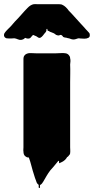

<svg xmlns="http://www.w3.org/2000/svg" viewBox="-72 -786 468 958"><path d="M278 -51Q278 -49 278.5 -39Q279 -29 278 -22V-20Q277 -20 277 -18Q277 -17 276.5 -16.5Q276 -16 276 -15Q275 -15 275 -14.5Q275 -14 275 -14Q275 -14 273 -12Q269 -6 266 -4Q264 -2 262 -2Q262 1 259 4Q254 12 243 19Q239 21 235.5 23Q232 25 227 27Q226 27 225 28Q224 29 223 28Q222 19 222.5 18.5Q223 18 219 16Q217 20 214.5 22Q212 24 209 29Q202 38 194.5 46.5Q187 55 179 64Q169 77 160.5 91.5Q152 106 144 120Q142 124 137.5 129.5Q133 135 128 137Q127 141 127.5 147Q128 153 124 152Q120 151 121 145Q122 139 120 135Q112 131 108 116Q105 109 102.5 101.5Q100 94 98 87Q91 66 85 42.5Q79 19 72 0L63 -1Q59 -3 56 -5Q49 -10 47 -16.5Q45 -23 45 -30Q44 -35 44.5 -40.5Q45 -46 45 -51V-493Q45 -498 46 -501Q48 -507 50 -509L56 -515Q61 -518 68 -520Q72 -521 75 -521Q78 -521 82 -521Q89 -521 95.5 -520.5Q102 -520 108 -520H207Q219 -520 231.5 -521Q244 -522 256 -520Q268 -518 275 -506Q278 -502 278 -495Q280 -488 279.5 -480Q279 -472 278 -464Q279 -442 278.5 -417Q278 -392 278 -374ZM376 -610Q376 -600 368 -597Q361 -593 349 -593Q337 -593 329 -594Q327 -594 325 -594.5Q323 -595 321 -595Q314 -594 308 -591.5Q302 -589 294 -589Q287 -589 280 -592Q273 -595 265 -596Q260 -598 254 -598.5Q248 -599 243 -602Q242 -604 239.5 -607Q237 -610 232 -612Q228 -612 222 -609Q214 -609 208 -612Q204 -614 201 -617Q198 -620 194 -621Q190 -623 185.5 -624.5Q181 -626 176 -628Q174 -631 169 -632Q166 -632 166 -633Q165 -635 164.5 -639Q164 -643 162 -642Q159 -641 159.5 -636.5Q160 -632 158 -629Q157 -626 151 -620Q147 -615 142 -608.5Q137 -602 130 -598Q123 -595 116 -600.5Q109 -606 102 -608Q94 -612 93 -611.5Q92 -611 88 -607Q85 -603 82 -599.5Q79 -596 74 -594Q68 -593 62 -594L55 -597Q54 -597 53.5 -596.5Q53 -596 53 -596Q50 -595 46 -591Q43 -590 40 -588.5Q37 -587 34 -587Q25 -586 16.5 -590Q8 -594 -1 -595Q-5 -595 -8.5 -594.5Q-12 -594 -17 -594Q-18 -594 -27 -594Q-36 -594 -40 -595Q-41 -595 -41 -595.5Q-41 -596 -42 -596Q-50 -599 -52 -608Q-53 -613 -50 -620Q-47 -625 -42.5 -630Q-38 -635 -34 -639L-17 -656L2 -678Q19 -695 35 -713.5Q51 -732 65 -746Q80 -762 96 -765Q101 -766 105.5 -765.5Q110 -765 114 -765H223Q226 -765 229 -764.5Q232 -764 234 -764L239 -762Q248 -758 256 -750.5Q264 -743 271 -733Q278 -726 285.5 -718Q293 -710 300 -702L329 -670Q334 -665 342.5 -655.5Q351 -646 358 -638Q358 -638 362 -634Q364 -631 367 -628.5Q370 -626 372 -623Q375 -620 375.5 -616.5Q376 -613 376 -611Z"/></svg>

Font: Rubik Wet Paint
Style: Regular
Weight: 400
Designer: Hubert and Fischer, NaN
Foundry: Hubert and Fischer, NaN
Version: Version 2.200